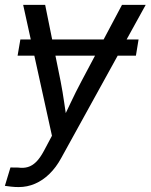

<svg xmlns="http://www.w3.org/2000/svg" viewBox="-30 -549 608 775"><path d="M529.3 -389.6 518.6 -324.2H41L52.2 -389.6ZM-10.3 201.2 12.2 127 43.9 127.4Q64.9 130.4 82.5 125.2Q100.1 120.1 116 104.5Q131.8 88.9 147.5 59.6L179.7 -1L63.5 -529.3H152.3L214.8 -220.2Q223.1 -177.2 229.2 -134.5Q235.4 -91.8 241.7 -50.3H215.3Q235.4 -91.8 255.4 -134.5Q275.4 -177.2 298.3 -220.2L462.4 -529.3H558.1L216.8 89.4Q196.3 127 169.4 153.1Q142.6 179.2 111.3 192.6Q80.1 206.1 45.4 206.1Q28.8 206.1 14.2 204.3Q-0.5 202.6 -10.3 201.2Z"/></svg>

Font: Inter 24pt
Style: Italic
Weight: 400
Italic angle: -9.3988°
Designer: Rasmus Andersson
Foundry: rsms
Version: Version 4.001;git-66647c0bb